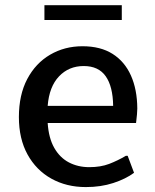

<svg xmlns="http://www.w3.org/2000/svg" viewBox="-20 -720 605 749"><path d="M314.9 9.8Q239.3 9.8 180.2 -23.2Q121.1 -56.2 87.4 -117.4Q53.7 -178.7 53.7 -263.2Q53.7 -350.1 86.4 -411.9Q119.1 -473.6 175.5 -506.6Q231.9 -539.6 301.8 -539.6Q372.1 -539.6 419.2 -509.8Q466.3 -480 490.7 -425.5Q515.1 -371.1 515.6 -296.9Q515.6 -287.1 514.4 -274.2Q513.2 -261.2 512 -251.5Q510.7 -241.7 510.7 -240.2H166Q169.9 -181.2 191.7 -143.1Q213.4 -105 248.8 -86.4Q284.2 -67.9 328.1 -67.9Q372.6 -67.9 405.8 -80.6Q439 -93.3 471.2 -112.3H478L502.9 -45.9Q470.7 -22 422.1 -6.1Q373.5 9.8 314.9 9.8ZM166 -307.1H421.4Q420.4 -382.8 392.3 -422.6Q364.3 -462.4 306.6 -462.4Q248.5 -462.4 210.2 -422.1Q171.9 -381.8 166 -307.1ZM153.3 -642.1V-699.7H455.1V-642.1Z"/></svg>

Font: Comme Medium
Style: Regular
Weight: 500
Version: Version 1.000;gftools[0.9.27]